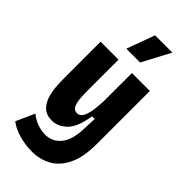

<svg xmlns="http://www.w3.org/2000/svg" viewBox="-284 -823 1044 1044"><g transform="rotate(45 237.5 -301.5)"><path d="M205 159Q153 159 103.5 144.5Q54 130 25 106L73 -1Q99 21 130.5 32Q162 43 190 43Q248 43 283.5 -3Q319 -49 319 -151L322 -208H301Q287 -114 248.5 -75.5Q210 -37 162 -37Q119 -37 95 -61Q71 -85 61 -120Q51 -155 49 -190Q47 -225 47 -247V-528H185V-290Q185 -264 187 -234Q189 -204 198.5 -183Q208 -162 231 -162Q254 -162 266 -186Q278 -210 282.5 -245.5Q287 -281 288 -316V-528H426V-122Q426 -20 396.5 41.5Q367 103 317 131Q267 159 205 159ZM279 -600H173L232 -762H365Z"/></g></svg>

Font: Bricolage Grotesque 10pt Condensed Bricolage Grotesque 10pt Condensed Regular
Style: Bold
Weight: 700
Width: 3
Designer: Mathieu Triay
Foundry: Atelier Triay
Version: Version 1.000; ttfautohint (v1.8.4.7-5d5b);gftools[0.9.32]